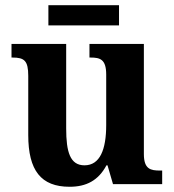

<svg xmlns="http://www.w3.org/2000/svg" viewBox="-20 -704 664 734"><path d="M165 -607H435V-684H165ZM246 10C310 10 356 -14 387 -72H391L412 0H600V-52H592C556 -52 530 -57 530 -115V-536H322V-484H326C362 -484 386 -478 386 -419V-226C386 -132 362 -72 303 -72C248 -72 233 -123 233 -213V-536H24V-484H28C73 -484 88 -472 88 -414V-188C88 -52 137 10 246 10Z"/></svg>

Font: Noto Serif Georgian SemiCondensed Bold
Style: Regular
Weight: 700
Width: 4
Designer: Monotype Design Team, Akaki Razmadze
Foundry: Google LLC
Version: Version 2.003